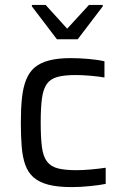

<svg xmlns="http://www.w3.org/2000/svg" viewBox="-20 -755 500 783"><path d="M272 8Q214 8 176.5 -2Q139 -12 116.5 -32Q94 -52 83 -83Q72 -114 68.5 -157Q65 -200 65 -255Q65 -312 69.5 -355Q74 -398 86.5 -429.5Q99 -461 121.5 -480Q144 -499 180 -508.5Q216 -518 269 -518Q304 -518 342.5 -514.5Q381 -511 406 -505V-439Q383 -443 349.5 -446Q316 -449 289 -449Q242 -449 213.5 -441Q185 -433 170.5 -412Q156 -391 151 -353Q146 -315 146 -255Q146 -194 151 -155.5Q156 -117 171.5 -96.5Q187 -76 215.5 -68.5Q244 -61 291 -61Q319 -61 352 -64Q385 -67 411 -71V-5Q386 0 347 4Q308 8 272 8ZM212 -595 110 -729V-735H166L254 -638L343 -735H399V-729L297 -595Z"/></svg>

Font: Saira Thin
Style: Regular
Weight: 400
Version: Version 1.101